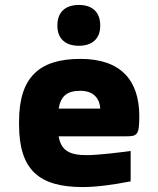

<svg xmlns="http://www.w3.org/2000/svg" viewBox="-20 -747 640 776"><path d="M543 -277C543 -422 469 -509 305 -509C139 -509 57 -435 57 -256V-244C57 -61 137 9 314 9C367 9 431 1 508 -14V-137C467 -131 376 -120 330 -120C260 -120 227 -139 217 -196H486C534 -196 543 -199 543 -277ZM212 -642C212 -593 242 -562 299 -562C355 -562 385 -593 385 -642V-645C385 -696 355 -727 299 -727C242 -727 212 -696 212 -645ZM217 -308C226 -360 252 -380 305 -380C356 -380 383 -351 385 -308Z"/></svg>

Font: LT Wave Mono Black
Style: Regular
Weight: 900
Designer: Daniel Lyons
Version: Version 2.5 (Glyphs App)